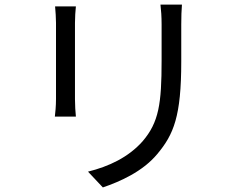

<svg xmlns="http://www.w3.org/2000/svg" viewBox="-20 -779 1040 840"><path d="M776 -759H682C685 -734 687 -706 687 -672V-514C687 -325 675 -244 604 -161C542 -91 457 -51 365 -28L430 41C503 16 603 -27 668 -105C740 -191 773 -270 773 -510V-672C773 -706 774 -734 776 -759ZM312 -751H221C223 -732 225 -697 225 -679V-346C225 -316 222 -284 220 -269H312C310 -287 308 -320 308 -345V-679C308 -703 310 -732 312 -751Z"/></svg>

Font: DAIFUKU Sans JP
Style: Regular
Weight: 400
Designer: Original font ‘Source Han Sans JP’ : Ryoko NISHIZUKA  (kana, bopomofo & ideographs); Paul D. Hunt (Latin, Greek & Cyrill
Foundry: Daifuku
Version: Version 1.001